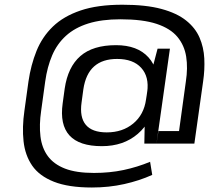

<svg xmlns="http://www.w3.org/2000/svg" viewBox="-20 -750 963 829"><path d="M376.8 59.6Q275.4 59.6 212.5 34.6Q149.7 9.7 119 -34.8Q88.3 -79.4 81.7 -140.1Q75.1 -200.8 85.4 -271.7L102.9 -398.3Q113.2 -469.2 137.6 -529.9Q162.1 -590.6 208.2 -635.2Q254.3 -679.7 327.5 -704.6Q400.7 -729.6 508.6 -729.6Q610.2 -729.6 677 -711.4Q743.8 -693.3 783.5 -661.5Q823.3 -629.8 841.5 -587.8Q859.7 -545.9 862.1 -497.3Q864.5 -448.7 857 -398.3L819.2 -130H655.7L664.1 -184H753L782.5 -398.3Q791.5 -456.3 783.9 -505.2Q776.3 -554.1 746.2 -590.5Q716 -627 656.4 -646.9Q596.7 -666.7 499.7 -666.7Q419.1 -666.7 361.2 -648.6Q303.2 -630.4 264.9 -595.6Q226.5 -560.8 205.3 -511.1Q184 -461.4 175.2 -398.3L157.7 -271.7Q148.7 -210.8 154.7 -161Q160.7 -111.3 186.3 -76.2Q211.9 -41.1 260.3 -22.2Q308.7 -3.3 385.8 -3.3Q453.8 -3.3 513.5 -15.9Q573.1 -28.6 628.1 -51.4L637.3 5.1Q582.2 30.1 516.4 44.8Q450.5 59.6 376.8 59.6ZM419.8 -118.9Q322.1 -118.9 279.9 -165.3Q237.7 -211.7 250.6 -303.8L259.3 -367.2Q272.9 -460.7 326.9 -507.8Q380.9 -555 481 -555Q573.5 -555 621.1 -502.3Q668.7 -449.6 656.3 -360.8L648.9 -313.5Q636.5 -225.1 574.9 -172Q513.2 -118.9 419.8 -118.9ZM440.9 -178.4Q509.1 -178.4 555.2 -216.6Q601.4 -254.8 610.5 -320.3L615.6 -352.8Q624.7 -418.5 589.8 -457Q555 -495.5 485.6 -495.5Q422.7 -495.5 386.3 -463.2Q349.9 -430.9 339.9 -364.6L332.2 -307.6Q323.2 -243.9 350.4 -211.2Q377.6 -178.4 440.9 -178.4ZM606.2 -287.3 620 -385.8 660.4 -540H713.7L655.7 -130H603.2Z"/></svg>

Font: Pathway Extreme 8pt Thin 12pt
Style: Italic
Weight: 100
Italic angle: -8°
Version: Version 1.001;gftools[0.9.26]